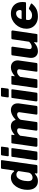

<svg xmlns="http://www.w3.org/2000/svg" viewBox="1539 -2321 792 3910"><g transform="rotate(-90 1935.0 -366.0)"><path d="M379 0Q370 0 362.5 -4Q355 -8 357 -20L361 -43Q363 -51 358.5 -52.5Q354 -54 346 -47Q327 -31 305 -17.5Q283 -4 257.5 3Q232 10 200 10Q120 10 72 -44Q24 -98 24 -202Q24 -268 42 -328.5Q60 -389 93 -437Q126 -485 172.5 -512.5Q219 -540 275 -540Q315 -540 343 -525.5Q371 -511 394 -481Q401 -472 409 -473.5Q417 -475 421 -501L453 -725Q455 -735 460 -738.5Q465 -742 474 -742H617Q632 -742 628 -716L530 -20Q529 -8 523 -4Q517 0 502 0ZM407 -388Q391 -410 374.5 -419Q358 -428 334 -428Q295 -428 269.5 -403.5Q244 -379 229 -342Q214 -305 207.5 -265Q201 -225 201 -193Q201 -159 209.5 -138Q218 -117 234.5 -108Q251 -99 273 -99Q298 -99 320.5 -110.5Q343 -122 357.5 -141Q372 -160 375 -180Z M805 -21Q803 -7 797 -3.5Q791 0 775 0H651Q638 0 632 -8Q626 -16 627 -28L696 -514Q698 -524 701 -527Q704 -530 713 -530H862Q869 -530 871.5 -522.5Q874 -515 873 -506ZM888 -606Q886 -592 879.5 -588Q873 -584 857 -584H723Q713 -584 710 -592.5Q707 -601 709 -613L725 -721Q728 -742 744 -742H893Q900 -742 902.5 -734Q905 -726 903 -717Z M925 0Q913 0 906.5 -8Q900 -16 901 -28L970 -514Q972 -524 975 -527Q978 -530 986 -530H1135Q1144 -530 1145 -525.5Q1146 -521 1144 -512L1139 -473Q1137 -460 1147 -468Q1175 -490 1202.5 -506.5Q1230 -523 1259 -532Q1288 -541 1317 -541Q1369 -541 1402.5 -516Q1436 -491 1446 -449Q1448 -444 1452.5 -445.5Q1457 -447 1467 -456Q1492 -480 1522.5 -499Q1553 -518 1585 -529Q1617 -540 1646 -540Q1710 -540 1747.5 -503Q1785 -466 1785 -402Q1785 -395 1785 -387Q1785 -379 1783 -370L1734 -22Q1732 -8 1726.5 -4Q1721 0 1707 0H1578Q1552 0 1557 -28L1603 -352Q1604 -358 1604.5 -363.5Q1605 -369 1605 -372Q1605 -393 1592.5 -403Q1580 -413 1558 -413Q1541 -413 1523.5 -406.5Q1506 -400 1492 -389Q1478 -378 1466 -365Q1461 -358 1456 -350.5Q1451 -343 1450 -336L1406 -22Q1404 -8 1399 -4Q1394 0 1380 0H1251Q1240 0 1234 -7.5Q1228 -15 1230 -28L1276 -360Q1280 -388 1268.5 -400.5Q1257 -413 1231 -413Q1211 -413 1193.5 -406Q1176 -399 1159.5 -385.5Q1143 -372 1127 -353L1079 -21Q1077 -7 1071.5 -3.5Q1066 0 1050 0H925Z M2003 -21Q2001 -7 1995 -3.5Q1989 0 1973 0H1849Q1836 0 1830 -8Q1824 -16 1825 -28L1894 -514Q1896 -524 1899 -527Q1902 -530 1911 -530H2060Q2067 -530 2069.5 -522.5Q2072 -515 2071 -506ZM2086 -606Q2084 -592 2077.5 -588Q2071 -584 2055 -584H1921Q1911 -584 1908 -592.5Q1905 -601 1907 -613L1923 -721Q1926 -742 1942 -742H2091Q2098 -742 2100.5 -734Q2103 -726 2101 -717Z M2115 0Q2104 0 2101 -8Q2098 -16 2099 -28L2168 -514Q2170 -524 2172.5 -527Q2175 -530 2184 -530H2334Q2340 -530 2343 -527.5Q2346 -525 2344 -516L2337 -468Q2336 -456 2348 -467Q2385 -499 2428.5 -519.5Q2472 -540 2517 -540Q2583 -540 2621.5 -502Q2660 -464 2660 -403Q2660 -396 2659.5 -389.5Q2659 -383 2658 -375L2608 -22Q2606 -8 2600.5 -4Q2595 0 2580 0H2445Q2434 0 2431.5 -7.5Q2429 -15 2431 -28L2477 -355Q2478 -360 2478.5 -364.5Q2479 -369 2479 -372Q2479 -393 2466.5 -403Q2454 -413 2430 -413Q2410 -413 2392 -406Q2374 -399 2358 -385.5Q2342 -372 2325 -353L2277 -21Q2275 -7 2268.5 -3.5Q2262 0 2246 0H2115Z M2847 10Q2786 10 2748.5 -27Q2711 -64 2711 -128Q2711 -136 2711.5 -144.5Q2712 -153 2713 -160L2762 -508Q2764 -522 2769.5 -526Q2775 -530 2789 -530H2918Q2930 -530 2935.5 -522Q2941 -514 2939 -501L2892 -174Q2891 -169 2891 -165Q2891 -161 2891 -159Q2891 -136 2903.5 -126Q2916 -116 2937 -116Q2966 -116 2992.5 -132Q3019 -148 3040 -169L3090 -509Q3092 -523 3098 -526.5Q3104 -530 3119 -530H3245Q3258 -530 3264.5 -522Q3271 -514 3269 -501L3197 -15Q3196 -6 3193 -3Q3190 0 3181 0H3042Q3035 0 3030 -3Q3025 -6 3026 -15L3033 -61Q3034 -67 3030 -67.5Q3026 -68 3018 -61Q2976 -23 2934 -6.5Q2892 10 2847 10Z M3553 10Q3479 10 3423.5 -19.5Q3368 -49 3336.5 -101.5Q3305 -154 3305 -224Q3305 -286 3328 -342.5Q3351 -399 3393 -443.5Q3435 -488 3491 -514Q3547 -540 3613 -540Q3683 -540 3736.5 -511.5Q3790 -483 3819.5 -430Q3849 -377 3849 -303Q3849 -289 3848 -275Q3847 -261 3845 -247Q3844 -238 3839 -235Q3834 -232 3821 -232H3499Q3488 -232 3485 -218.5Q3482 -205 3482 -190Q3482 -149 3509 -129Q3536 -109 3579 -109Q3612 -109 3642 -123Q3672 -137 3703 -169Q3709 -174 3715 -173.5Q3721 -173 3729 -170L3805 -136Q3828 -126 3812 -107Q3770 -60 3731 -35Q3692 -10 3649 0Q3606 10 3553 10ZM3662 -322Q3672 -322 3679 -330.5Q3686 -339 3686 -359Q3686 -386 3669.5 -410Q3653 -434 3615 -434Q3589 -434 3564.5 -420Q3540 -406 3523.5 -381Q3507 -356 3502 -322Z"/></g></svg>

Font: Libre Franklin ExtraBold
Style: Italic
Weight: 800
Italic angle: -8°
Designer: Pablo Impallari, Rodrigo Fuenzalida, Nhung Nguyen
Foundry: Impallari Type
Version: Version 3.000